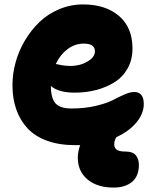

<svg xmlns="http://www.w3.org/2000/svg" viewBox="-20 -579 697 864"><path d="M318.8 74.2Q246.6 74.2 191.9 54.4Q137.2 34.7 103.5 -2Q69.8 -38.6 53 -87.2Q36.1 -135.7 36.1 -195.8Q36.1 -247.1 50.3 -298.8Q64.5 -350.6 92.3 -397.2Q120.1 -443.8 157.7 -480Q195.3 -516.1 246.3 -537.6Q297.4 -559.1 354 -559.1Q454.6 -559.1 515.4 -507.3Q576.2 -455.6 576.2 -360.8Q576.2 -310.1 554.2 -271Q532.2 -231.9 494.9 -208.7Q457.5 -185.5 412.1 -173.8Q366.7 -162.1 315.9 -162.1Q243.7 -162.1 209 -191.9Q209 -137.2 229.7 -114Q250.5 -90.8 301.8 -90.8Q361.3 -90.8 410.9 -102.5Q460.4 -114.3 486.3 -127.9Q512.2 -141.6 538.6 -153.3Q564.9 -165 584 -165Q627 -165 627 -110.8Q627 -68.4 594.5 -28.6Q562 11.2 503.9 38.1Q494.1 52.2 494.1 70.8Q494.1 86.9 505.6 95Q517.1 103 545.9 103Q577.6 103 591.3 119.9Q605 136.7 605 163.1Q605 213.9 574 239.5Q543 265.1 492.2 265.1Q417 265.1 373.5 228.3Q330.1 191.4 330.1 130.9Q330.1 102.5 340.8 74.2ZM356.9 -382.8Q316.9 -382.8 283.7 -357.7Q250.5 -332.5 231 -291Q233.9 -290.5 243.4 -288.6Q252.9 -286.6 259 -285.4Q265.1 -284.2 275.9 -283.2Q286.6 -282.2 296.9 -282.2Q339.8 -282.2 373.5 -302Q407.2 -321.8 407.2 -348.1Q407.2 -382.8 356.9 -382.8Z"/></svg>

Font: Shantell Sans Irregular Bouncy
Style: Regular
Weight: 800
Designer: Stephen Nixon, Anya Danilova, Shantell Martin
Foundry: Arrow Type
Version: Version 1.006;[9816181b4]